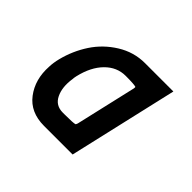

<svg xmlns="http://www.w3.org/2000/svg" viewBox="-148 -917 1144 1144"><g transform="rotate(45 424.0 -345.0)"><path d="M114 -345Q137 -436 187.5 -513Q238 -590 318.5 -640Q399 -690 492 -690H731L572 0H331Q216 0 156 -79Q96 -158 103 -271Q104 -305 114 -345ZM258 -345Q254 -327 254 -318Q242 -241 267.5 -188Q293 -135 354 -135H368Q444 -135 457 -140Q461 -146 463 -153L550 -530Q553 -543 552 -549Q538 -555 464 -555Q391 -555 336 -499.5Q281 -444 258 -345Z"/></g></svg>

Font: Coval
Style: ExtraBold Italic
Weight: 800
Foundry: Context Ltd
Version: Version 001.000